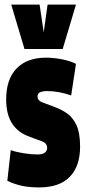

<svg xmlns="http://www.w3.org/2000/svg" viewBox="-20 -809 376 839"><path d="M12 -19 27 -153Q48 -145 82.5 -139.5Q117 -134 143 -134Q166 -134 176 -142Q186 -150 186 -162Q186 -184 161 -192.5Q136 -201 103 -214Q56 -232 31.5 -271.5Q7 -311 7 -375Q7 -463 52.5 -510Q98 -557 181 -557Q216 -557 252.5 -549.5Q289 -542 312 -530L291 -392Q236 -411 186 -411Q167 -411 155.5 -406Q144 -401 144 -387Q144 -370 164 -362Q184 -354 215 -343Q243 -333 269.5 -316Q296 -299 313 -264.5Q330 -230 330 -168Q330 -83 285 -36.5Q240 10 151 10Q109 10 76 3Q43 -4 12 -19ZM312 -789 254 -595H87L29 -789H153L171 -668L188 -789Z"/></svg>

Font: Georama ExtraCondensed ExtraBold
Style: Regular
Weight: 800
Width: 2
Designer: Jean-Baptiste Levee
Foundry: Production Type
Version: Version 1.000